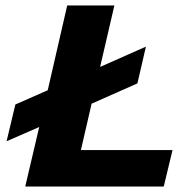

<svg xmlns="http://www.w3.org/2000/svg" viewBox="-20 -680 702 700"><path d="M275 -133H609L577 0H72L123 -217L4 -165L36 -299L154 -351L225 -660H397L345 -436L512 -510L481 -376L314 -302Z"/></svg>

Font: Work Sans
Style: Bold Italic
Weight: 700
Italic angle: -13°
Designer: Wei Huang
Foundry: Wei Huang
Version: Version 2.010; ttfautohint (v1.8.3)